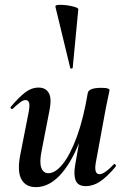

<svg xmlns="http://www.w3.org/2000/svg" viewBox="-20 -754 516 787"><path d="M127 13Q85 13 67.5 -19.5Q50 -52 63 -119L98 -297Q103 -326 98.5 -335Q94 -344 85 -344Q75 -344 62 -334Q49 -324 33 -309Q29 -305 25 -309Q21 -313 25 -317Q57 -355 83 -375Q109 -395 138 -395Q168 -395 180.5 -372Q193 -349 182 -297L151 -138Q141 -90 149 -67Q157 -44 178 -44Q207 -44 237.5 -82Q268 -120 295 -193.5Q322 -267 340 -374L358 -373Q339 -255 304 -168Q269 -81 224 -34Q179 13 127 13ZM332 9Q300 9 290.5 -13.5Q281 -36 288 -77L340 -374Q345 -394 396 -394Q416 -394 422.5 -391Q429 -388 429 -386Q429 -382 424 -360Q419 -338 414 -312L373 -89Q364 -40 388 -40Q398 -40 412.5 -50Q427 -60 446 -80Q449 -84 453 -79.5Q457 -75 454 -71Q418 -28 389.5 -9.5Q361 9 332 9ZM268 -475 207 -727Q206 -733 220 -734Q234 -735 253 -732.5Q272 -730 286.5 -725.5Q301 -721 301 -716L278 -476Q278 -474 273.5 -473Q269 -472 268 -475Z"/></svg>

Font: Cormorant Light
Style: Italic
Weight: 300
Italic angle: -10°
Designer: Christian Thalmann (Catharsis Fonts)
Foundry: Catharsis Fonts
Version: Version 4.000